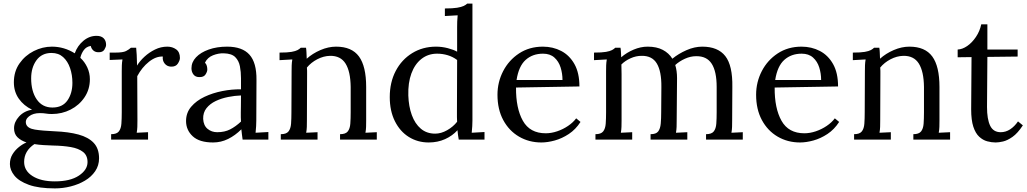

<svg xmlns="http://www.w3.org/2000/svg" viewBox="-20 -775 5703 1066"><path d="M285 271Q195 271 140 251Q85 231 60 200Q35 169 35 136Q35 105 49.5 81.5Q64 58 85.5 41Q107 24 127 16Q95 5 76.5 -13.5Q58 -32 58 -63Q58 -98 86 -128.5Q114 -159 158 -166Q112 -188 84.5 -227Q57 -266 57 -318Q57 -378 88 -422.5Q119 -467 167.5 -491.5Q216 -516 268 -516Q336 -516 395 -479Q410 -521 443 -548.5Q476 -576 516 -576Q542 -576 555.5 -562.5Q569 -549 569 -526Q569 -515 559.5 -499.5Q550 -484 526 -485Q509 -485 498 -495Q487 -505 484 -520Q459 -516 445 -496.5Q431 -477 426 -454Q450 -432 464.5 -401Q479 -370 479 -335Q479 -279 449.5 -235Q420 -191 372 -166.5Q324 -142 268 -142Q249 -142 235 -144.5Q221 -147 201 -147Q164 -147 141 -129Q118 -111 125 -86Q133 -62 174 -55.5Q215 -49 284 -46Q361 -43 416 -28Q471 -13 500.5 18.5Q530 50 530 104Q530 144 508.5 175.5Q487 207 451.5 228Q416 249 372.5 260Q329 271 285 271ZM271 -178Q327 -178 354.5 -217.5Q382 -257 382 -315Q382 -359 369 -397Q356 -435 330.5 -458Q305 -481 266 -481Q212 -481 182.5 -440.5Q153 -400 153 -340Q153 -268 184 -223Q215 -178 271 -178ZM284 232Q370 232 418 200Q466 168 466 125Q466 88 441 68.5Q416 49 373 41.5Q330 34 274 33Q247 32 221 30.5Q195 29 171 25Q114 63 114 124Q114 173 160.5 202.5Q207 232 284 232Z M597 -30Q628 -30 640 -45.5Q652 -61 654 -88.5Q656 -116 656 -152V-380Q656 -396 656.5 -412Q657 -428 660 -445Q642 -444 624.5 -443.5Q607 -443 589 -442V-483H620Q663 -483 679.5 -491.5Q696 -500 707 -510H736Q738 -494 739 -470.5Q740 -447 741 -411Q756 -436 782 -460Q808 -484 840.5 -500Q873 -516 909 -516Q937 -516 958 -501Q979 -486 979 -453Q979 -440 967.5 -422Q956 -404 929 -405Q907 -406 894 -422.5Q881 -439 884 -461Q846 -463 807 -432Q768 -401 742 -352L743 -106Q743 -86 742.5 -70.5Q742 -55 739 -38Q755 -39 770.5 -39.5Q786 -40 802 -41V0H597Z M1327 0Q1324 -17 1323 -30Q1322 -43 1320 -57Q1286 -23 1246.5 -3.5Q1207 16 1163 16Q1087 16 1050 -18.5Q1013 -53 1013 -103Q1013 -149 1041.5 -182.5Q1070 -216 1115.5 -237.5Q1161 -259 1214.5 -269.5Q1268 -280 1318 -279V-341Q1318 -376 1312 -407Q1306 -438 1286 -458Q1266 -478 1222 -479Q1193 -480 1162.5 -468Q1132 -456 1118 -427Q1126 -419 1128.5 -408.5Q1131 -398 1131 -389Q1131 -377 1121 -361.5Q1111 -346 1086 -347Q1065 -347 1054 -361.5Q1043 -376 1043 -396Q1043 -430 1068.5 -457Q1094 -484 1139 -500Q1184 -516 1241 -516Q1325 -516 1365 -471.5Q1405 -427 1404 -331Q1404 -275 1403.5 -218.5Q1403 -162 1403 -106Q1403 -90 1402 -74Q1401 -58 1399 -38Q1417 -39 1434.5 -40Q1452 -41 1470 -42V0ZM1318 -245Q1284 -244 1246.5 -236.5Q1209 -229 1177.5 -214Q1146 -199 1126.5 -174.5Q1107 -150 1108 -115Q1110 -78 1132.5 -59.5Q1155 -41 1186 -41Q1227 -41 1257.5 -56.5Q1288 -72 1318 -100Q1317 -111 1317 -124Q1317 -137 1317 -151Q1317 -156 1317.5 -183Q1318 -210 1318 -245Z M1539 0V-30Q1570 -30 1582 -45.5Q1594 -61 1596 -88.5Q1598 -116 1598 -152L1599 -380Q1599 -396 1599.5 -412Q1600 -428 1603 -445Q1585 -444 1567.5 -443Q1550 -442 1532 -441V-483Q1576 -483 1598.5 -487Q1621 -491 1632 -497Q1643 -503 1650 -510H1679Q1681 -499 1681.5 -484.5Q1682 -470 1683 -449Q1715 -478 1759 -497Q1803 -516 1846 -516Q1933 -516 1973 -461.5Q2013 -407 2013 -292V-106Q2013 -86 2012.5 -70.5Q2012 -55 2009 -38Q2025 -39 2040.5 -39.5Q2056 -40 2072 -41V0H1868V-30Q1899 -30 1911 -45.5Q1923 -61 1925 -88.5Q1927 -116 1927 -152V-292Q1926 -378 1898.5 -422Q1871 -466 1812 -465Q1776 -464 1741.5 -446Q1707 -428 1684 -400Q1685 -392 1685 -382Q1685 -372 1685 -361L1684 -106Q1684 -86 1683.5 -70.5Q1683 -55 1680 -38Q1696 -39 1711.5 -39.5Q1727 -40 1743 -41V0Z M2360 16Q2299 16 2250 -14.5Q2201 -45 2172.5 -102Q2144 -159 2144 -236Q2144 -318 2177 -381Q2210 -444 2268.5 -480Q2327 -516 2401 -516Q2434 -516 2466.5 -507.5Q2499 -499 2518 -488V-625Q2518 -641 2518.5 -655.5Q2519 -670 2521 -690Q2503 -689 2485.5 -688Q2468 -687 2450 -686V-728Q2494 -728 2518 -732Q2542 -736 2554.5 -742Q2567 -748 2574 -755H2603V-106Q2603 -90 2602 -74Q2601 -58 2599 -38Q2617 -39 2634.5 -40Q2652 -41 2670 -42V0H2527Q2522 -27 2520 -52Q2492 -21 2451 -2.5Q2410 16 2360 16ZM2396 -33Q2429 -33 2462.5 -52Q2496 -71 2518 -99Q2517 -111 2517 -124.5Q2517 -138 2517 -154L2518 -442Q2494 -460 2465.5 -468.5Q2437 -477 2407 -477Q2357 -477 2320 -448Q2283 -419 2264 -367Q2245 -315 2247 -245Q2249 -184 2266.5 -136Q2284 -88 2316.5 -60.5Q2349 -33 2396 -33Z M2986 16Q2917 16 2861.5 -16.5Q2806 -49 2774 -108.5Q2742 -168 2742 -249Q2742 -319 2773.5 -380Q2805 -441 2862 -478.5Q2919 -516 2994 -516Q3050 -516 3096 -492Q3142 -468 3169.5 -419Q3197 -370 3197 -295L2845 -289Q2844 -174 2883 -104.5Q2922 -35 3010 -35Q3041 -35 3073.5 -46Q3106 -57 3134 -76Q3162 -95 3179 -118L3203 -98Q3176 -56 3138 -31Q3100 -6 3060 5Q3020 16 2986 16ZM2848 -331H3103Q3103 -367 3092.5 -400.5Q3082 -434 3058 -455.5Q3034 -477 2995 -477Q2937 -477 2898.5 -442.5Q2860 -408 2848 -331Z M3286 0V-30Q3317 -30 3329 -45.5Q3341 -61 3343 -88.5Q3345 -116 3345 -152V-380Q3345 -396 3345.5 -412Q3346 -428 3349 -445Q3331 -444 3313.5 -443Q3296 -442 3278 -441V-483Q3322 -483 3344.5 -487Q3367 -491 3378 -497Q3389 -503 3396 -510H3425Q3427 -500 3427.5 -487Q3428 -474 3429 -457Q3459 -483 3498 -499.5Q3537 -516 3576 -516Q3626 -516 3660 -498Q3694 -480 3713 -449Q3747 -477 3791.5 -496.5Q3836 -516 3879 -516Q3966 -516 4007 -463.5Q4048 -411 4046 -292L4045 -106Q4045 -86 4044.5 -70.5Q4044 -55 4041 -38Q4057 -39 4072.5 -39.5Q4088 -40 4104 -41V0H3900V-30Q3931 -30 3943 -45.5Q3955 -61 3957 -88.5Q3959 -116 3959 -152V-292Q3959 -378 3931.5 -421Q3904 -464 3845 -463Q3814 -463 3783 -449Q3752 -435 3729 -414Q3734 -398 3736.5 -379.5Q3739 -361 3739 -341Q3738 -283 3738 -224Q3738 -165 3737 -106Q3737 -86 3736.5 -70.5Q3736 -55 3733 -38Q3749 -39 3764.5 -39.5Q3780 -40 3796 -41V0H3592V-30Q3623 -30 3634.5 -45.5Q3646 -61 3648.5 -88.5Q3651 -116 3651 -152L3652 -292Q3653 -378 3627 -422Q3601 -466 3542 -465Q3511 -465 3481 -451.5Q3451 -438 3430 -417Q3430 -405 3430.5 -391.5Q3431 -378 3431 -363V-106Q3431 -86 3430.5 -70.5Q3430 -55 3427 -38Q3443 -39 3458.5 -39.5Q3474 -40 3490 -41V0Z M4422 16Q4353 16 4297.5 -16.5Q4242 -49 4210 -108.5Q4178 -168 4178 -249Q4178 -319 4209.5 -380Q4241 -441 4298 -478.5Q4355 -516 4430 -516Q4486 -516 4532 -492Q4578 -468 4605.5 -419Q4633 -370 4633 -295L4281 -289Q4280 -174 4319 -104.5Q4358 -35 4446 -35Q4477 -35 4509.5 -46Q4542 -57 4570 -76Q4598 -95 4615 -118L4639 -98Q4612 -56 4574 -31Q4536 -6 4496 5Q4456 16 4422 16ZM4284 -331H4539Q4539 -367 4528.5 -400.5Q4518 -434 4494 -455.5Q4470 -477 4431 -477Q4373 -477 4334.5 -442.5Q4296 -408 4284 -331Z M4722 0V-30Q4753 -30 4765 -45.5Q4777 -61 4779 -88.5Q4781 -116 4781 -152L4782 -380Q4782 -396 4782.5 -412Q4783 -428 4786 -445Q4768 -444 4750.5 -443Q4733 -442 4715 -441V-483Q4759 -483 4781.5 -487Q4804 -491 4815 -497Q4826 -503 4833 -510H4862Q4864 -499 4864.5 -484.5Q4865 -470 4866 -449Q4898 -478 4942 -497Q4986 -516 5029 -516Q5116 -516 5156 -461.5Q5196 -407 5196 -292V-106Q5196 -86 5195.5 -70.5Q5195 -55 5192 -38Q5208 -39 5223.5 -39.5Q5239 -40 5255 -41V0H5051V-30Q5082 -30 5094 -45.5Q5106 -61 5108 -88.5Q5110 -116 5110 -152V-292Q5109 -378 5081.5 -422Q5054 -466 4995 -465Q4959 -464 4924.5 -446Q4890 -428 4867 -400Q4868 -392 4868 -382Q4868 -372 4868 -361L4867 -106Q4867 -86 4866.5 -70.5Q4866 -55 4863 -38Q4879 -39 4894.5 -39.5Q4910 -40 4926 -41V0Z M5508 16Q5485 16 5461 9.5Q5437 3 5416.5 -16Q5396 -35 5384 -71.5Q5372 -108 5372 -168L5374 -458L5297 -457V-500Q5323 -501 5350 -519.5Q5377 -538 5398.5 -570Q5420 -602 5428 -640H5462V-500H5630V-461L5462 -459L5460 -181Q5460 -113 5477.5 -77Q5495 -41 5536 -41Q5564 -41 5588.5 -57Q5613 -73 5632 -101L5659 -79Q5630 -35 5601.5 -15Q5573 5 5549 10.5Q5525 16 5508 16Z"/></svg>

Font: Lora
Style: Regular
Weight: 400
Designer: Olga Karpushina, Alexei Vanyashin (Cyrillic)
Foundry: Cyreal
Version: Version 3.005; ttfautohint (v1.8.4.7-5d5b)